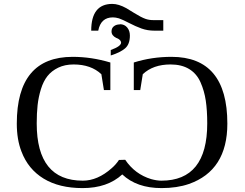

<svg xmlns="http://www.w3.org/2000/svg" viewBox="-20 -953 1252 983"><path d="M168 -321Q168 -28 404 -28Q480 -28 552 -92Q573 -110 589 -134L621 -135Q671 -61 754 -36Q783 -28 806 -28Q1041 -28 1041 -321Q1041 -388 1033.5 -438Q1026 -488 1006.5 -532Q987 -576 948.5 -599.5Q910 -623 853 -623Q764 -623 711 -573L698 -492H665V-633Q757 -662 858 -662Q1144 -662 1144 -320Q1144 -80 947 -11Q886 10 807 10Q680 10 606 -60Q530 10 403 10Q283 10 203.5 -38.5Q124 -87 90 -177Q66 -238 66 -320Q66 -662 352 -662Q448 -662 545 -633V-492H512L499 -573Q446 -623 357 -623Q312 -623 278 -606.5Q244 -590 223 -563.5Q202 -537 189.5 -496.5Q177 -456 172.5 -414.5Q168 -373 168 -321ZM447 -796Q447 -933 555 -933Q587 -933 627 -911Q631 -909 667 -886.5Q703 -864 726 -856Q744 -850 765 -850H816V-796H771Q735 -796 704.5 -807Q674 -818 641.5 -835Q609 -852 589 -859Q572 -864 558 -864Q496 -864 483 -796ZM593 -828 594 -829Q617 -829 631 -812.5Q645 -796 645 -771Q645 -726 620 -705Q595 -684 547 -669V-697Q600 -716 600 -735Q600 -738 598.5 -741Q597 -744 595.5 -746Q594 -748 591 -750.5Q588 -753 586 -754Q584 -755 580 -757Q576 -759 575 -759Q551 -771 551 -792Q551 -809 563 -818.5Q575 -828 593 -828Z"/></svg>

Font: Libra Serif Modern
Style: Regular
Weight: 400
Designer: Stefan Peev, Context Ltd
Foundry: Stefan Peev, Context Ltd
Version: Version 1.000